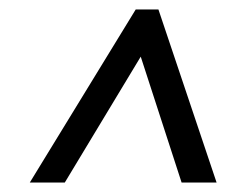

<svg xmlns="http://www.w3.org/2000/svg" viewBox="-20 -720 503 406"><path d="M267 -700H315L438 -334H364L265 -639H301L117 -334H43Z"/></svg>

Font: Pathway Extreme Condensed Medium
Style: Italic
Weight: 500
Width: 3
Italic angle: -8°
Version: Version 1.001;gftools[0.9.26]